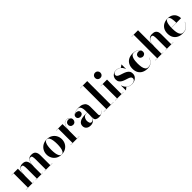

<svg xmlns="http://www.w3.org/2000/svg" viewBox="466 -2525 4300 4300"><g transform="rotate(-45 2615.5 -375.0)"><path d="M21.5 -3.5H87V-456.5H21.5V-460H226.5V-289Q231 -332.5 245.2 -374.2Q259.5 -416 290.8 -443Q322 -470 377.5 -470Q453 -470 482.2 -427.2Q511.5 -384.5 511.5 -319V-290Q516 -333.5 530.2 -375Q544.5 -416.5 575.8 -443.2Q607 -470 662 -470Q737.5 -470 767 -427.2Q796.5 -384.5 796.5 -319V-3.5H861.5V0H609V-3.5H656.5V-317Q656.5 -380 648 -411.2Q639.5 -442.5 612 -442.5Q582.5 -442.5 563 -422.2Q543.5 -402 532.2 -369.2Q521 -336.5 516.2 -298Q511.5 -259.5 511.5 -223V-3.5H559.5V0H324V-3.5H372V-317Q372 -380 363.2 -411.2Q354.5 -442.5 327 -442.5Q297.5 -442.5 278 -422.2Q258.5 -402 247.2 -369.2Q236 -336.5 231.2 -298Q226.5 -259.5 226.5 -223V-3.5H274V0H21.5Z M904.5 -230Q904.5 -295 934 -349.5Q963.5 -404 1018.2 -437Q1073 -470 1148.5 -470Q1224 -470 1278.8 -437Q1333.5 -404 1363 -349.5Q1392.5 -295 1392.5 -230Q1392.5 -165 1363 -110.5Q1333.5 -56 1278.8 -23Q1224 10 1148.5 10Q1073 10 1018.2 -23Q963.5 -56 934 -110.5Q904.5 -165 904.5 -230ZM1054.5 -230Q1054.5 -170.5 1062.5 -116.2Q1070.5 -62 1091 -27.8Q1111.5 6.5 1148.5 6.5Q1185.5 6.5 1206 -27.8Q1226.5 -62 1234.5 -116.2Q1242.5 -170.5 1242.5 -230Q1242.5 -289.5 1234.5 -343.8Q1226.5 -398 1206 -432.2Q1185.5 -466.5 1148.5 -466.5Q1111.5 -466.5 1091 -432.2Q1070.5 -398 1062.5 -343.8Q1054.5 -289.5 1054.5 -230Z M1435.5 -3.5H1501V-456.5H1435.5V-460H1640.5V-288Q1645.5 -340 1660 -381.2Q1674.5 -422.5 1702.5 -446.2Q1730.5 -470 1775.5 -470Q1827 -470 1855.2 -437.2Q1883.5 -404.5 1883.5 -364Q1883.5 -329 1860.5 -303.8Q1837.5 -278.5 1800.5 -278.5Q1762.5 -278.5 1739.2 -301.5Q1716 -324.5 1716 -356Q1716 -393 1740 -416.5Q1764 -440 1799 -440Q1825 -440 1845 -427.2Q1865 -414.5 1874.5 -395.5Q1865.5 -424.5 1840 -445.5Q1814.5 -466.5 1775.5 -466.5Q1722.5 -466.5 1693.2 -432.5Q1664 -398.5 1652.2 -342.5Q1640.5 -286.5 1640.5 -220V-3.5H1714.5V0H1435.5Z M2146 -252.5H2216V-304.5Q2216 -340.5 2209.2 -376.8Q2202.5 -413 2182.8 -437.5Q2163 -462 2123 -462Q2087 -462 2045 -449Q2003 -436 1980.5 -408Q2004 -431 2039 -431Q2071.5 -431 2096.2 -413.5Q2121 -396 2121 -363Q2121 -327.5 2096 -309.2Q2071 -291 2039 -291Q2005 -291 1982.2 -309.8Q1959.5 -328.5 1959.5 -361Q1959.5 -398.5 1987.5 -422Q2015.5 -445.5 2058.8 -456.8Q2102 -468 2147.5 -468Q2224 -468 2269.8 -446.5Q2315.5 -425 2335.8 -388.2Q2356 -351.5 2356 -304.5V-47.5Q2356 -31 2364 -19.2Q2372 -7.5 2392 -7.5Q2406.5 -7.5 2427.5 -21Q2448.5 -34.5 2462.5 -63.5L2465 -61.5Q2450 -27.5 2414 -8.8Q2378 10 2330 10Q2282 10 2249 -9.5Q2216 -29 2216 -77.5V-133.5Q2207 -65.5 2169.8 -27.8Q2132.5 10 2067 10Q2002 10 1963.2 -23.2Q1924.5 -56.5 1924.5 -113.5Q1924.5 -180.5 1982 -216.5Q2039.5 -252.5 2146 -252.5ZM2133.5 -30Q2167 -30 2191.5 -66.2Q2216 -102.5 2216 -180.5V-249H2180.5Q2142.5 -249 2119.8 -228.5Q2097 -208 2087 -179.2Q2077 -150.5 2077 -126Q2077 -90 2089.2 -60Q2101.5 -30 2133.5 -30Z M2488 -3.5H2573.5V-746.5H2488V-750H2713V-3.5H2798.5V0H2488Z M2886 -675Q2886 -711 2910.5 -735.5Q2935 -760 2971 -760Q3007 -760 3031.5 -735.5Q3056 -711 3056 -675Q3056 -639 3031.5 -614.5Q3007 -590 2971 -590Q2935 -590 2910.5 -614.5Q2886 -639 2886 -675ZM2845.5 -3.5H2910.5V-456.5H2845.5V-460H3050.5V-3.5H3116V0H2845.5Z M3181 10H3177.5V-145.5H3181.5Q3200 -76.5 3251 -35.2Q3302 6 3371.5 6Q3419.5 6 3450.5 -14.2Q3481.5 -34.5 3481.5 -72Q3481.5 -100 3460.2 -116.2Q3439 -132.5 3405.5 -143.8Q3372 -155 3334.5 -167Q3297 -179 3263.5 -197.2Q3230 -215.5 3208.8 -246Q3187.5 -276.5 3187.5 -325Q3187.5 -364.5 3206.5 -397.2Q3225.5 -430 3260.2 -449.5Q3295 -469 3342.5 -469Q3377.5 -469 3406 -457.5Q3434.5 -446 3456.5 -427.5L3516.5 -470H3520V-330H3516.5Q3506.5 -362 3483.8 -393.2Q3461 -424.5 3425.8 -445Q3390.5 -465.5 3343 -465.5Q3300 -465.5 3275.8 -446.8Q3251.5 -428 3251.5 -400Q3251.5 -372.5 3273.2 -356Q3295 -339.5 3329.8 -327.5Q3364.5 -315.5 3403.2 -303Q3442 -290.5 3476.8 -271.8Q3511.5 -253 3533.5 -223.2Q3555.5 -193.5 3555.5 -147Q3555.5 -95 3529.2 -60Q3503 -25 3461.8 -7.5Q3420.5 10 3374.5 10Q3335 10 3301.8 -2.5Q3268.5 -15 3242.5 -38Z M4066 -142.5Q4046.5 -75 3999 -32.5Q3951.5 10 3866.5 10Q3798.5 10 3743.2 -16.2Q3688 -42.5 3655.8 -95.8Q3623.5 -149 3623.5 -230Q3623.5 -301.5 3652 -355.5Q3680.5 -409.5 3735.2 -439.8Q3790 -470 3868 -470Q3926.5 -470 3970.5 -451.5Q4014.5 -433 4039 -402Q4063.5 -371 4063.5 -332.5Q4063.5 -296 4040 -275Q4016.5 -254 3984.5 -254Q3956 -254 3929.2 -273Q3902.5 -292 3902.5 -331.5Q3902.5 -367 3927.2 -386.8Q3952 -406.5 3984.5 -406.5Q4005.5 -406.5 4023.8 -397.2Q4042 -388 4052.5 -370.5Q4041 -399.5 4016.2 -419.8Q3991.5 -440 3960 -451Q3928.5 -462 3898.5 -462Q3861.5 -462 3839.8 -439.5Q3818 -417 3806.8 -381.2Q3795.5 -345.5 3792 -305.5Q3788.5 -265.5 3788.5 -230Q3788.5 -173 3797.2 -120.8Q3806 -68.5 3830.2 -35.2Q3854.5 -2 3900.5 -2Q3962 -2 4002.8 -40.8Q4043.5 -79.5 4062.5 -142.5Z M4117 -3.5H4182.5V-746.5H4117V-750H4322V-287Q4327 -331 4342.5 -373.2Q4358 -415.5 4391.8 -442.8Q4425.5 -470 4485 -470Q4541 -470 4572 -450.5Q4603 -431 4615 -396.8Q4627 -362.5 4627 -319V-3.5H4692.5V0H4437V-3.5H4487V-317Q4487 -380 4478.5 -411.2Q4470 -442.5 4439 -442.5Q4402.5 -442.5 4379.5 -421.2Q4356.5 -400 4344 -366.5Q4331.5 -333 4326.8 -295Q4322 -257 4322 -223V-3.5H4372.5V0H4117Z M5197.5 -142.5Q5178 -77.5 5124.5 -33.8Q5071 10 4980.5 10Q4910 10 4854.5 -17.8Q4799 -45.5 4767 -99Q4735 -152.5 4735 -230Q4735 -307.5 4766.2 -361Q4797.5 -414.5 4852 -442.2Q4906.5 -470 4977 -470Q5051.5 -470 5100 -440.2Q5148.5 -410.5 5172.2 -362.5Q5196 -314.5 5196 -260H4890Q4890 -250 4890 -240Q4890 -175.5 4899 -120.5Q4908 -65.5 4932.8 -31.8Q4957.5 2 5004.5 2Q5075.5 2 5125.2 -39.2Q5175 -80.5 5194 -142.5ZM4977 -466.5Q4945 -466.5 4926.5 -437.8Q4908 -409 4899.8 -362.8Q4891.5 -316.5 4890 -263.5H5047.5Q5047.5 -296.5 5045.5 -331.8Q5043.5 -367 5036.5 -397.8Q5029.5 -428.5 5015.2 -447.5Q5001 -466.5 4977 -466.5Z"/></g></svg>

Font: Bodoni* 48pt
Style: Bold
Weight: 700
Version: Version 2.3